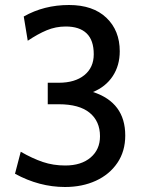

<svg xmlns="http://www.w3.org/2000/svg" viewBox="-20 -734 581 768"><path d="M481 -192Q481 -129 449.5 -82.5Q418 -36 363.5 -11Q309 14 240 14Q137 14 40 -39L63 -127Q110 -100 151.5 -86Q193 -72 241 -72Q305 -72 342.5 -104Q380 -136 380 -189Q380 -249 338.5 -283Q297 -317 215 -317H171V-403H215Q280 -403 317.5 -433.5Q355 -464 355 -517Q355 -573 326.5 -600.5Q298 -628 243 -628Q203 -628 167 -613Q131 -598 91 -571L75 -668Q156 -714 256 -714Q352 -714 405.5 -663Q459 -612 459 -529Q459 -472 431 -429.5Q403 -387 352 -366Q481 -324 481 -192Z"/></svg>

Font: Cabin
Style: Regular
Weight: 400
Designer: Pablo Impallari
Foundry: Pablo Impallari. http://www.impallari.com Igino Marini. http://www.ikern.com
Version: Version 2.200